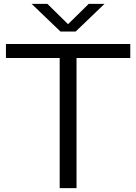

<svg xmlns="http://www.w3.org/2000/svg" viewBox="-20 -966 699 986"><path d="M286.5 0V-668H10.5V-740H649V-668H373V0ZM290.5 -804 142.5 -946H223.5L341 -830.5H318L435.5 -946H516.5L368.5 -804Z"/></svg>

Font: Encode Sans SC Expanded
Style: Regular
Weight: 400
Width: 7
Designer: Multiple Designers
Foundry: Impallari Type
Version: Version 3.002